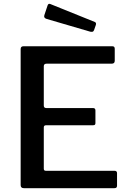

<svg xmlns="http://www.w3.org/2000/svg" viewBox="-20 -984 676 1004"><path d="M88 -727Q88 -742 102 -742H568Q580 -742 580 -729V-666Q580 -651 564 -651H224Q209 -651 209 -638V-432Q209 -419 222 -419H466Q479 -419 479 -407V-340Q479 -335 476.5 -332Q474 -329 466 -329H221Q209 -329 209 -318V-102Q209 -91 219 -91H578Q592 -91 592 -79V-13Q592 -7 589 -3.5Q586 0 578 0H105Q88 0 88 -16V-727ZM229 -956Q233 -967 243 -963L476 -869Q485 -865 481 -853L472 -827Q469 -820 465.5 -818.5Q462 -817 453 -818L224 -885Q207 -890 212 -905Z"/></svg>

Font: Libre Franklin Medium
Style: Regular
Weight: 500
Designer: Pablo Impallari, Rodrigo Fuenzalida, Nhung Nguyen
Foundry: Impallari Type
Version: Version 3.000